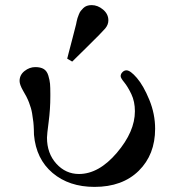

<svg xmlns="http://www.w3.org/2000/svg" viewBox="-20 -731 668 756"><path d="M57.1 -412.1Q57.1 -436 76.7 -451.4Q96.2 -466.8 119.1 -466.8Q140.1 -466.8 152.6 -459Q165 -451.2 170.4 -433.1Q175.8 -415 177 -401.1Q178.2 -387.2 178.2 -361.8V-352.1Q178.2 -301.3 171.6 -251.2Q165 -201.2 165 -189Q165 -127 201.9 -86.4Q238.8 -45.9 291 -45.9Q369.1 -45.9 440.2 -129.4Q511.2 -212.9 511.2 -293Q511.2 -331.1 497.1 -360.6Q482.9 -390.1 469 -407Q455.1 -423.8 455.1 -431.2Q455.1 -439.9 462.2 -447Q469.2 -454.1 478 -454.1Q493.2 -454.1 519 -424.1Q544.9 -394 567.9 -338.1Q590.8 -282.2 590.8 -224.1Q590.8 -122.1 526.4 -58.6Q461.9 4.9 352.1 4.9Q252 4.9 187 -50Q122.1 -105 113.8 -200.2Q113.8 -203.1 113.3 -220Q112.8 -236.8 111.3 -250.5Q109.9 -264.2 106.4 -284.7Q103 -305.2 94 -328.1Q85 -351.1 70.8 -374Q57.1 -397.9 57.1 -412.1ZM244.6 -500Q245.6 -503.9 246.8 -508.5Q248 -513.2 250.5 -523.2Q252.9 -533.2 256.3 -545.2Q259.8 -557.1 265.9 -582Q272 -606.9 279.8 -636.2L281.7 -646Q283.7 -655.8 285.2 -659.9Q286.6 -664.1 290.3 -673.6Q293.9 -683.1 297.9 -688Q301.8 -692.9 307.9 -699Q314 -705.1 322.3 -708Q330.6 -710.9 340.8 -710.9Q364.7 -710.9 385.7 -693.4Q406.7 -675.8 406.7 -650.9Q406.7 -633.8 394.3 -618.9Q381.8 -604 323.7 -546.9Q287.6 -511.7 264.6 -488.8H263.7Z"/></svg>

Font: CMU Serif
Style: Bold
Weight: 700
Version: Version 0.7.0